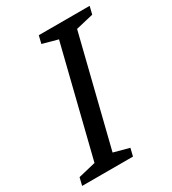

<svg xmlns="http://www.w3.org/2000/svg" viewBox="-193 -791 789 883"><g transform="rotate(-30 202.0 -350.0)"><path d="M-20 0 -10 -41 82 -63 225 -637 144 -659 154 -700H424L414 -659L321 -637L178 -63L260 -41L250 0Z"/></g></svg>

Font: Volkhov
Style: Italic
Weight: 400
Italic angle: -12°
Designer: Cyreal (www.cyreal.org)
Foundry: Cyreal (www.cyreal.org)
Version: Version 1.010